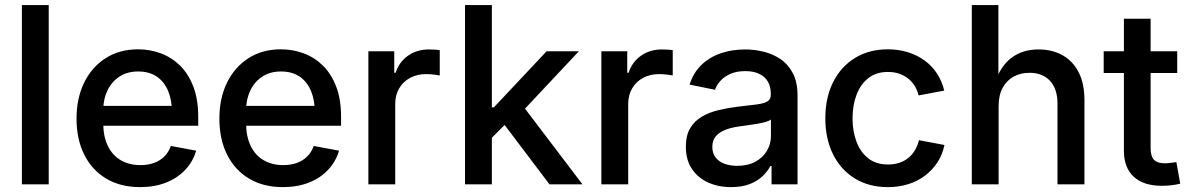

<svg xmlns="http://www.w3.org/2000/svg" viewBox="-20 -748 4829 779"><path d="M177.7 -727.5V0H68.8V-727.5Z M548.3 11.2Q468.8 11.2 410.9 -23.4Q353 -58.1 321.8 -120.6Q290.5 -183.1 290.5 -266.6Q290.5 -349.6 321.5 -412.8Q352.5 -476.1 408.7 -512Q464.8 -547.9 540 -547.9Q588.9 -547.9 632.8 -531.5Q676.8 -515.1 710.7 -481.7Q744.6 -448.2 764.4 -396.7Q784.2 -345.2 784.2 -274.4V-237.8H347.7V-318.4H728L677.7 -292.5Q677.7 -341.8 662.1 -379.2Q646.5 -416.5 616 -437.3Q585.4 -458 540.5 -458Q496.1 -458 464.4 -437Q432.6 -416 415.8 -380.4Q398.9 -344.7 398.9 -301.8V-248.5Q398.9 -194.3 417.5 -156Q436 -117.7 470.2 -97.9Q504.4 -78.1 549.8 -78.1Q580.1 -78.1 604.7 -86.9Q629.4 -95.7 647 -113.3Q664.6 -130.9 673.3 -155.8L775.9 -136.7Q763.2 -92.8 731.9 -59.3Q700.7 -25.9 654.1 -7.3Q607.4 11.2 548.3 11.2Z M1127.9 11.2Q1048.3 11.2 990.5 -23.4Q932.6 -58.1 901.4 -120.6Q870.1 -183.1 870.1 -266.6Q870.1 -349.6 901.1 -412.8Q932.1 -476.1 988.3 -512Q1044.4 -547.9 1119.6 -547.9Q1168.5 -547.9 1212.4 -531.5Q1256.3 -515.1 1290.3 -481.7Q1324.2 -448.2 1344 -396.7Q1363.8 -345.2 1363.8 -274.4V-237.8H927.2V-318.4H1307.6L1257.3 -292.5Q1257.3 -341.8 1241.7 -379.2Q1226.1 -416.5 1195.6 -437.3Q1165 -458 1120.1 -458Q1075.7 -458 1043.9 -437Q1012.2 -416 995.4 -380.4Q978.5 -344.7 978.5 -301.8V-248.5Q978.5 -194.3 997.1 -156Q1015.6 -117.7 1049.8 -97.9Q1084 -78.1 1129.4 -78.1Q1159.7 -78.1 1184.3 -86.9Q1209 -95.7 1226.6 -113.3Q1244.1 -130.9 1252.9 -155.8L1355.5 -136.7Q1342.8 -92.8 1311.5 -59.3Q1280.3 -25.9 1233.6 -7.3Q1187 11.2 1127.9 11.2Z M1474.6 0V-540H1579.6V-452.6H1585Q1599.6 -497.1 1635.7 -522.2Q1671.9 -547.4 1720.2 -547.4Q1731 -547.4 1743.4 -546.6Q1755.9 -545.9 1764.2 -544.4V-441.9Q1758.3 -443.4 1741.7 -445.3Q1725.1 -447.3 1708 -447.3Q1672.4 -447.3 1644 -432.1Q1615.7 -417 1599.6 -389.6Q1583.5 -362.3 1583.5 -325.2V0Z M1967.3 -180.7V-312.5H1983.9L2197.8 -540H2328.6L2083 -278.3H2064.5ZM1866.7 0V-727.5H1975.6V0ZM2209.5 0 2017.6 -253.9 2092.3 -330.6 2343.3 0Z M2419.9 0V-540H2524.9V-452.6H2530.3Q2544.9 -497.1 2581.1 -522.2Q2617.2 -547.4 2665.5 -547.4Q2676.3 -547.4 2688.7 -546.6Q2701.2 -545.9 2709.5 -544.4V-441.9Q2703.6 -443.4 2687 -445.3Q2670.4 -447.3 2653.3 -447.3Q2617.7 -447.3 2589.4 -432.1Q2561 -417 2544.9 -389.6Q2528.8 -362.3 2528.8 -325.2V0Z M2946.3 11.2Q2894.5 11.2 2853 -7.6Q2811.5 -26.4 2787.1 -63Q2762.7 -99.6 2762.7 -152.8Q2762.7 -198.7 2780.5 -228.3Q2798.3 -257.8 2828.4 -275.1Q2858.4 -292.5 2895.5 -301.3Q2932.6 -310.1 2971.7 -314.9Q3020 -320.3 3049.8 -324.2Q3079.6 -328.1 3093.5 -336.4Q3107.4 -344.7 3107.4 -363.8V-366.7Q3107.4 -396 3095.7 -416.5Q3084 -437 3060.8 -448.2Q3037.6 -459.5 3003.9 -459.5Q2969.2 -459.5 2944.1 -448.5Q2918.9 -437.5 2903.3 -420.4Q2887.7 -403.3 2880.9 -383.8L2777.8 -404.8Q2793.5 -453.6 2826.4 -485.1Q2859.4 -516.6 2905 -532Q2950.7 -547.4 3002.9 -547.4Q3039.1 -547.4 3076.7 -538.6Q3114.3 -529.8 3145.8 -508.8Q3177.2 -487.8 3196.5 -451.7Q3215.8 -415.5 3215.8 -360.8V0H3110.4V-74.2H3105.5Q3094.7 -53.2 3074.2 -33.4Q3053.7 -13.7 3022 -1.2Q2990.2 11.2 2946.3 11.2ZM2970.7 -75.2Q3014.2 -75.2 3044.9 -92Q3075.7 -108.9 3091.8 -136.5Q3107.9 -164.1 3107.9 -195.8V-263.2Q3102.1 -257.8 3086.7 -253.4Q3071.3 -249 3051.3 -245.6Q3031.2 -242.2 3012 -239.5Q2992.7 -236.8 2978.5 -234.9Q2948.7 -231 2924.1 -221.7Q2899.4 -212.4 2884.8 -195.8Q2870.1 -179.2 2870.1 -151.9Q2870.1 -127 2882.8 -109.9Q2895.5 -92.8 2918.2 -84Q2940.9 -75.2 2970.7 -75.2Z M3582 11.2Q3505.9 11.2 3448.7 -23.7Q3391.6 -58.6 3360.1 -121.6Q3328.6 -184.6 3328.6 -267.6Q3328.6 -351.6 3360.1 -414.6Q3391.6 -477.5 3448.7 -512.7Q3505.9 -547.9 3582 -547.9Q3626 -547.9 3663.6 -536.1Q3701.2 -524.4 3731.2 -502.7Q3761.2 -481 3781.5 -450Q3801.8 -418.9 3811 -380.4L3707 -360.8Q3702.1 -381.8 3691.2 -399.4Q3680.2 -417 3664.6 -429.4Q3648.9 -441.9 3628.4 -449Q3607.9 -456.1 3582.5 -456.1Q3534.7 -456.1 3502.9 -430.9Q3471.2 -405.8 3455.1 -363.3Q3439 -320.8 3439 -267.6Q3439 -215.3 3455.1 -172.9Q3471.2 -130.4 3502.9 -105.5Q3534.7 -80.6 3582.5 -80.6Q3607.9 -80.6 3628.7 -87.4Q3649.4 -94.2 3665.5 -107.4Q3681.6 -120.6 3692.4 -138.9Q3703.1 -157.2 3708.5 -179.2L3812 -159.7Q3803.7 -120.1 3783.2 -88.9Q3762.7 -57.6 3732.4 -34.9Q3702.1 -12.2 3664.1 -0.5Q3626 11.2 3582 11.2Z M4031.7 -317.9V0H3922.9V-727.5H4030.8V-407.2H4014.6Q4038.6 -479.5 4083.7 -513.4Q4128.9 -547.4 4193.8 -547.4Q4249 -547.4 4291 -523.9Q4333 -500.5 4356.4 -454.8Q4379.9 -409.2 4379.9 -341.8V0H4270.5V-328.1Q4270.5 -386.7 4240.5 -419.7Q4210.4 -452.6 4157.2 -452.6Q4121.1 -452.6 4092.8 -437.3Q4064.5 -421.9 4048.1 -391.8Q4031.7 -361.8 4031.7 -317.9Z M4756.3 -540V-451.7H4458V-540ZM4540 -671.9H4648.4V-146.5Q4648.4 -114.3 4661.9 -99.9Q4675.3 -85.4 4706.5 -85.4Q4715.8 -85.4 4729.5 -87.2Q4743.2 -88.9 4752.9 -90.3L4768.6 -2.9Q4752 1.5 4732.4 3.7Q4712.9 5.9 4694.3 5.9Q4619.6 5.9 4579.8 -31Q4540 -67.9 4540 -136.2Z"/></svg>

Font: V-Inter
Style: Medium-500
Weight: 500
Designer: Rasmus Andersson
Foundry: rsms
Version: Version 4.000;git-4146feb